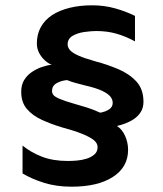

<svg xmlns="http://www.w3.org/2000/svg" viewBox="-20 -696 616 724"><path d="M250 8Q193 8 146.5 -6.5Q100 -21 65 -42V-147Q97 -121 138.5 -105Q180 -89 236 -89Q251 -89 269.5 -90.5Q288 -92 306 -97.5Q324 -103 336 -113.5Q348 -124 348 -141Q348 -156 334 -167.5Q320 -179 290.5 -191Q261 -203 213 -216Q173 -228 138 -244Q103 -260 81.5 -285Q60 -310 60 -350Q60 -376 71 -394Q82 -412 99.5 -424Q117 -436 137 -443Q157 -450 175 -452Q163 -456 150 -467.5Q137 -479 128 -495.5Q119 -512 119 -532Q119 -567 134 -594Q149 -621 176.5 -639Q204 -657 242.5 -666.5Q281 -676 328 -676Q373 -676 414 -664.5Q455 -653 489 -636V-540Q454 -559 419 -569Q384 -579 343 -579Q325 -579 299 -575.5Q273 -572 254 -561Q235 -550 235 -528Q235 -518 243.5 -507.5Q252 -497 275.5 -486.5Q299 -476 342 -464Q384 -453 425.5 -435.5Q467 -418 494 -389Q521 -360 521 -312Q521 -290 511 -274Q501 -258 485.5 -247.5Q470 -237 452.5 -230.5Q435 -224 421 -221Q441 -208 452 -183Q463 -158 463 -131Q463 -66 406 -29Q349 8 250 8ZM358 -271Q379 -275 392 -284Q405 -293 405 -308Q405 -321 396 -332Q387 -343 365 -353.5Q343 -364 304 -373Q284 -378 265.5 -383Q247 -388 233 -394Q210 -392 193 -382Q176 -372 176 -352Q176 -346 180.5 -339Q185 -332 203 -324Q221 -316 259 -305Q281 -299 306.5 -291Q332 -283 358 -271Z"/></svg>

Font: Maven Pro SemiBold
Style: Regular
Weight: 600
Designer: Joe Prince
Foundry: Joe Prince
Version: Version 2.103